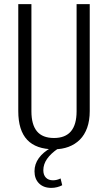

<svg xmlns="http://www.w3.org/2000/svg" viewBox="-20 -720 526 935"><path d="M243 7Q156 7 112.5 -39Q69 -85 69 -179V-700H133V-178Q133 -113 160 -80.5Q187 -48 243 -48Q353 -48 353 -178V-700H417V-179Q417 -133 404.5 -98Q392 -63 369 -40Q346 -17 314 -5Q282 7 243 7ZM230 195Q192 195 170 173Q148 151 148 114Q148 79 169 50Q190 21 228 0L262 4Q227 28 209 54Q191 80 191 109Q191 132 203.5 145Q216 158 238 158Q257 158 275 149L283 182Q272 188 258 191.5Q244 195 230 195Z"/></svg>

Font: Pathway Extreme Condensed ExtraLight
Style: Regular
Weight: 250
Width: 3
Version: Version 1.001;gftools[0.9.26]